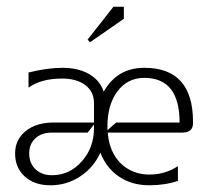

<svg xmlns="http://www.w3.org/2000/svg" viewBox="-20 -547 620 572"><path d="M248 -421 241 -429 318 -527H349V-491ZM260 -176 241 -152H135Q104 -152 85.5 -135Q67 -118 67 -90Q67 -61 85.5 -43Q104 -25 135 -25Q187 -25 223.5 -66Q260 -107 260 -165ZM260 -182V-240Q260 -274 234 -293.5Q208 -313 165 -313Q103 -313 65 -286V-331Q121 -345 167 -345Q198 -345 223 -336.5Q248 -328 265 -312Q282 -296 289 -274Q329 -345 410 -345Q555 -345 555 -184V-180Q555 -152 523 -152H301Q304 -114 320 -86Q336 -58 363.5 -42.5Q391 -27 425 -27Q472 -27 510 -52V-8Q471 5 425 5Q373 5 335 -20.5Q297 -46 279 -92Q259 -48 219 -21.5Q179 5 130 5Q83 5 54 -21Q25 -47 25 -90Q25 -131 56.5 -156.5Q88 -182 140 -182ZM300 -159 326 -182H515Q515 -315 410 -315Q360 -315 330 -275Q300 -235 300 -170Z"/></svg>

Font: Glametrix
Style: Light
Weight: 300
Designer: gluk
Foundry: gluk
Version: Version 0.40